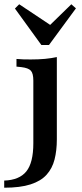

<svg xmlns="http://www.w3.org/2000/svg" viewBox="-53 -696 389 909"><path d="M104.8 -208.1V-314.5Q104.8 -348.4 93.1 -361.3Q81.5 -374.2 48.4 -378.2L25 -380.6V-416.9Q42.7 -415.3 58.1 -414.9Q73.4 -414.5 92.7 -414.5Q129.8 -414.5 160.1 -417.3Q190.3 -420.2 216.1 -425.8V-416.9V-208.1ZM-33.1 192.7V158.9Q38.7 156.5 71.8 115.3Q104.8 74.2 104.8 -17.7V-208.1H216.1V-36.3Q216.1 16.9 205.2 59.3Q194.4 101.6 167.3 131.5Q140.3 161.3 91.5 177Q42.7 192.7 -33.1 192.7ZM284.7 -675.8 306.5 -656.5 179 -483.1H142.7L17.7 -655.6L37.9 -675.8L207.3 -562.9L158.1 -552.4Z"/></svg>

Font: Playfair 9pt
Style: Bold
Weight: 700
Designer: Claus Eggers Sørensen
Foundry: Claus Eggers Sørensen
Version: Version 2.203